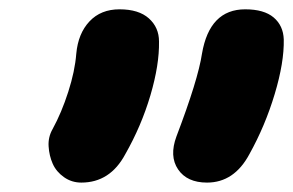

<svg xmlns="http://www.w3.org/2000/svg" viewBox="-20 -762 623 408"><path d="M419.9 -374Q377.4 -374 358.4 -402.1Q339.4 -430.2 355 -472.2Q400.9 -592.8 409.2 -647.9Q425.3 -742.2 501 -742.2Q541 -742.2 561.5 -724.9Q582 -707.5 583 -678.2Q584 -629.4 563.7 -562Q543.5 -494.6 509.8 -434.1Q477.5 -374 419.9 -374ZM152.8 -374Q132.3 -374 116 -385.5Q99.6 -397 92 -414.1Q84.5 -431.2 83.3 -450.9Q82 -470.7 91.8 -487.8Q110.8 -522.5 125 -566.7Q139.2 -610.8 142.1 -647.9Q146 -690.9 170.2 -716.6Q194.3 -742.2 233.9 -742.2Q274.9 -742.2 296.4 -722.9Q317.9 -703.6 317.9 -673.8Q318.8 -624.5 299.6 -559.3Q280.3 -494.1 246.1 -434.1Q213.9 -374 152.8 -374Z"/></svg>

Font: Shantell Sans Bouncy
Style: Italic
Weight: 800
Italic angle: -11.31°
Designer: Stephen Nixon, Anya Danilova, Shantell Martin
Foundry: Arrow Type
Version: Version 1.006;[9816181b4]